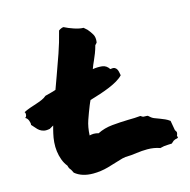

<svg xmlns="http://www.w3.org/2000/svg" viewBox="-206 -835 946 954"><g transform="rotate(-15 267.0 -358.5)"><path d="M374 -467.8Q388.7 -470.7 396 -467.3Q403.3 -463.9 407.2 -457Q411.1 -450.2 412.6 -441.9Q414.1 -433.6 416 -424.8Q404.3 -412.1 385.3 -400.9Q366.2 -389.6 342.8 -379.9Q319.3 -370.1 292.5 -361.3Q265.6 -352.5 239.3 -344.7Q236.3 -338.9 233.9 -333Q231.4 -327.1 228.5 -320.3Q214.8 -286.1 203.1 -252.4Q191.4 -218.8 189.5 -175.8Q201.2 -178.7 210.9 -178.7Q223.6 -178.7 235.4 -174.8Q270.5 -192.4 312 -196.3Q353.5 -200.2 394.5 -201.2Q428.7 -201.2 458 -204.1Q467.8 -197.3 470.7 -196.8Q473.6 -196.3 480.5 -196.3Q483.4 -196.3 486.3 -196.3Q489.3 -196.3 494.1 -195.3Q507.8 -181.6 520.5 -176.3Q533.2 -170.9 547.9 -166Q560.5 -161.1 572.8 -155.8Q585 -150.4 596.7 -141.6L605.5 -91.8Q613.3 -81.1 612.3 -77.1Q612.3 -69.3 608.4 -63.5L610.4 -50.8Q591.8 -46.9 585.9 -42.5Q580.1 -38.1 573.2 -31.2Q562.5 -30.3 552.7 -30.3Q533.2 -30.3 512.7 -24.4Q483.4 -35.2 448.2 -35.2Q434.6 -35.2 420.4 -34.2Q406.2 -33.2 392.6 -31.2Q377.9 -29.3 363.3 -27.8Q348.6 -26.4 334 -26.4Q322.3 -24.4 317.4 -23.4Q312.5 -22.5 307.6 -20.5Q274.4 -9.8 235.8 1Q197.3 11.7 158.2 11.7Q100.6 11.7 65.4 -17.6Q61.5 -26.4 59.6 -29.3Q57.6 -32.2 55.7 -36.1Q51.8 -40 48.8 -45.4Q45.9 -50.8 43.9 -59.6Q30.3 -76.2 22.5 -97.7Q14.6 -119.1 11.7 -142.1Q8.8 -165 10.7 -188.5Q12.7 -211.9 17.6 -232.4Q20.5 -242.2 22.5 -252.9Q24.4 -257.8 24.9 -261.7Q25.4 -265.6 27.3 -270.5Q12.7 -262.7 6.8 -258.8Q-11.7 -254.9 -23.9 -257.8Q-36.1 -260.7 -44.9 -267.1Q-53.7 -273.4 -61 -282.7Q-68.4 -292 -78.1 -301.8Q-76.2 -310.5 -81.5 -324.2Q-86.9 -337.9 -97.7 -342.8Q-90.8 -345.7 -89.4 -356Q-87.9 -366.2 -92.8 -371.1Q-78.1 -378.9 -61 -384.8Q-43.9 -390.6 -27.3 -396Q-10.7 -401.4 3.9 -407.7Q18.6 -414.1 28.3 -422.9Q42 -426.8 56.2 -430.2Q70.3 -433.6 84 -438.5Q95.7 -471.7 107.4 -502.9Q127 -556.6 145 -608.4Q163.1 -660.2 177.7 -718.8Q185.5 -724.6 191.4 -726.6Q193.4 -727.5 196.3 -728.5Q199.2 -729.5 203.1 -729.5Q223.6 -718.8 251.5 -709.5Q279.3 -700.2 298.8 -700.2L315.4 -685.5Q328.1 -670.9 337.4 -654.8Q346.7 -638.7 342.8 -613.3Q336.9 -604.5 333 -602.5Q327.1 -580.1 320.3 -563Q313.5 -545.9 306.6 -530.3Q301.8 -520.5 297.9 -510.7Q293.9 -501 290 -490.2Q315.4 -494.1 337.9 -491.7Q360.4 -489.3 374 -467.8Z"/></g></svg>

Font: Permanent Marker
Style: Regular
Weight: 400
Designer: Font Diner, Inc
Foundry: Font Diner, Inc
Version: Version 1.001